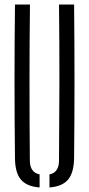

<svg xmlns="http://www.w3.org/2000/svg" viewBox="-20 -820 392 846"><path d="M46 -123Q42 -461.5 46 -800H112Q110 -631 110 -456.5Q110 -282 111.5 -113Q111.5 -60.5 154.5 -51.5V6Q97 1.5 71.8 -29Q46.5 -59.5 46 -123ZM198 6V-51.5Q240 -60 240 -113Q241.5 -282 241.8 -456.5Q242 -631 240 -800H306.5Q310 -461.5 306.5 -123Q305.5 -59.5 280.2 -29Q255 1.5 198 6Z"/></svg>

Font: Big Shoulders Stencil Display
Style: Regular
Weight: 400
Designer: Patric King
Foundry: XO Type Co
Version: Version 1.000